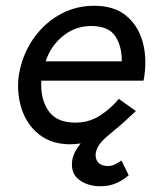

<svg xmlns="http://www.w3.org/2000/svg" viewBox="-20 -490 540 664"><path d="M400 65 425 116Q409 131 384 142.5Q359 154 330 154Q285 155 254 132Q223 109 230 63Q233 48 240.5 33.5Q248 19 259 6Q240 9 220 9Q156 8 114 -26Q72 -60 54.5 -114.5Q37 -169 45 -230Q49 -254 57 -279Q75 -333 110.5 -376Q146 -419 196 -444.5Q246 -470 306 -470Q373 -470 414 -437.5Q455 -405 471.5 -351.5Q488 -298 480 -234Q479 -228 478.5 -222.5Q478 -217 476 -211H123Q119 -151 146 -109Q173 -67 237 -66Q286 -65 324.5 -89.5Q363 -114 391 -148L450 -106Q406 -64 376 -40Q346 -16 330.5 1Q315 18 311 40Q309 58 318 70Q327 82 348 84Q365 85 377.5 78.5Q390 72 400 65ZM299 -400Q242 -401 198.5 -366Q155 -331 138 -278H401Q402 -328 379.5 -363.5Q357 -399 299 -400Z"/></svg>

Font: Von Book
Style: Italic
Weight: 400
Version: Version 4.000; ttfautohint (v1.8.4.7-5d5b)